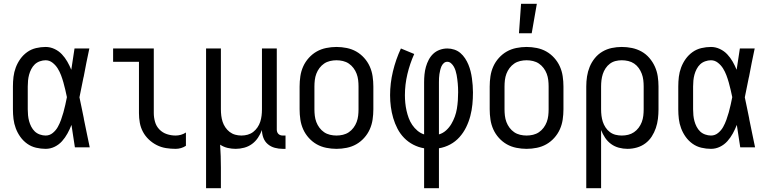

<svg xmlns="http://www.w3.org/2000/svg" viewBox="-20 -775 4040 1010"><path d="M220 8Q195 8 169.5 2Q144 -4 123 -19Q102 -34 87 -55Q72 -76 63 -100Q54 -124 51 -149Q48 -174 48 -200V-320Q48 -346 51 -371Q54 -396 63 -420Q72 -444 87 -465Q102 -486 123 -501Q144 -516 169.5 -522Q195 -528 220 -528Q244 -528 266.5 -517.5Q289 -507 305.5 -489.5Q322 -472 334 -451Q346 -430 355 -408Q359 -436 363.5 -464Q368 -492 372 -520H450Q442 -483 434.5 -445.5Q427 -408 420 -370L419 -367Q414 -341 408.5 -315Q403 -289 398 -263Q404 -236 409.5 -208Q415 -180 421 -152V-150Q429 -112 436.5 -74.5Q444 -37 452 0H374Q370 -29 365 -58.5Q360 -88 356 -118Q347 -95 335 -73Q323 -51 306.5 -32.5Q290 -14 267.5 -3Q245 8 220 8ZM220 -62Q241 -62 257.5 -75.5Q274 -89 284 -107Q294 -125 301 -144.5Q308 -164 313.5 -183.5Q319 -203 323.5 -223.5Q328 -244 332 -264Q328 -283 323.5 -302.5Q319 -322 313.5 -341.5Q308 -361 301 -379.5Q294 -398 283.5 -415Q273 -432 256.5 -445Q240 -458 220 -458Q205 -458 189.5 -452.5Q174 -447 163 -436.5Q152 -426 144.5 -411.5Q137 -397 133 -382Q129 -367 127.5 -351.5Q126 -336 126 -320V-200Q126 -184 127.5 -168.5Q129 -153 133 -138Q137 -123 144.5 -108.5Q152 -94 163 -83.5Q174 -73 189.5 -67.5Q205 -62 220 -62Z M904 8Q878 8 853 4Q828 0 805 -11.5Q782 -23 763 -41Q744 -59 732 -81.5Q720 -104 715.5 -129Q711 -154 711 -180V-450H575V-520H789V-180Q789 -157 795.5 -134Q802 -111 818.5 -94Q835 -77 857.5 -69.5Q880 -62 904 -62Q918 -62 932 -66Q946 -70 958 -78V-8Q946 0 932 4Q918 8 904 8Z M1064 215V-520H1142V-200Q1142 -183 1144 -166.5Q1146 -150 1151 -134.5Q1156 -119 1165.5 -105Q1175 -91 1188 -81Q1201 -71 1217 -66.5Q1233 -62 1250 -62Q1267 -62 1283 -66.5Q1299 -71 1312 -81Q1325 -91 1334.5 -105Q1344 -119 1349 -134.5Q1354 -150 1356 -166.5Q1358 -183 1358 -200V-520H1436V-93Q1436 -87 1438 -81Q1440 -75 1444.5 -70.5Q1449 -66 1455 -64Q1461 -62 1467 -62H1482V8H1467Q1446 8 1425.5 2.5Q1405 -3 1389 -16.5Q1373 -30 1365.5 -50Q1358 -70 1358 -91Q1350 -70 1337 -50.5Q1324 -31 1305.5 -17.5Q1287 -4 1264.5 2Q1242 8 1220 8Q1198 8 1177 3Q1156 -2 1138 -14Q1140 16 1141 46.5Q1142 77 1142 107V215Z M1750 8Q1723 8 1696 2.5Q1669 -3 1646 -16Q1623 -29 1604.5 -49.5Q1586 -70 1575 -94.5Q1564 -119 1560 -146Q1556 -173 1556 -200V-320Q1556 -347 1560 -374Q1564 -401 1575 -425.5Q1586 -450 1604.5 -470.5Q1623 -491 1646 -504Q1669 -517 1696 -522.5Q1723 -528 1750 -528Q1777 -528 1804 -522.5Q1831 -517 1854 -504Q1877 -491 1895.5 -470.5Q1914 -450 1925 -425.5Q1936 -401 1940 -374Q1944 -347 1944 -320V-200Q1944 -173 1940 -146Q1936 -119 1925 -94.5Q1914 -70 1895.5 -49.5Q1877 -29 1854 -16Q1831 -3 1804 2.5Q1777 8 1750 8ZM1750 -62Q1767 -62 1784 -66Q1801 -70 1815 -79.5Q1829 -89 1839.5 -103Q1850 -117 1856 -133Q1862 -149 1864 -166Q1866 -183 1866 -200V-320Q1866 -337 1864 -354Q1862 -371 1856 -387Q1850 -403 1839.5 -417Q1829 -431 1815 -440.5Q1801 -450 1784 -454Q1767 -458 1750 -458Q1733 -458 1716 -454Q1699 -450 1685 -440.5Q1671 -431 1660.5 -417Q1650 -403 1644 -387Q1638 -371 1636 -354Q1634 -337 1634 -320V-200Q1634 -183 1636 -166Q1638 -149 1644 -133Q1650 -117 1660.5 -103Q1671 -89 1685 -79.5Q1699 -70 1716 -66Q1733 -62 1750 -62Z M2211 215V5Q2181 0 2154 -14Q2127 -28 2106 -49.5Q2085 -71 2071 -98Q2057 -125 2048.5 -154Q2040 -183 2036 -213Q2032 -243 2032 -274Q2032 -337 2047 -399.5Q2062 -462 2089 -520L2159 -491Q2136 -440 2123 -385Q2110 -330 2110 -274Q2110 -254 2112 -233.5Q2114 -213 2118.5 -193Q2123 -173 2130 -154Q2137 -135 2148.5 -118Q2160 -101 2176 -87.5Q2192 -74 2211 -68V-343Q2211 -363 2213 -383.5Q2215 -404 2220.5 -423.5Q2226 -443 2235.5 -461Q2245 -479 2259.5 -492.5Q2274 -506 2293.5 -513Q2313 -520 2333 -520Q2352 -520 2370 -514Q2388 -508 2402 -496Q2416 -484 2426.5 -468Q2437 -452 2444 -435Q2451 -418 2455.5 -400Q2460 -382 2462.5 -363.5Q2465 -345 2466.5 -326.5Q2468 -308 2468 -289Q2468 -257 2465 -226Q2462 -195 2454 -164.5Q2446 -134 2432 -105.5Q2418 -77 2397 -53.5Q2376 -30 2348 -15Q2320 0 2289 5V215ZM2289 -68Q2310 -74 2326.5 -89Q2343 -104 2354 -122.5Q2365 -141 2372.5 -161.5Q2380 -182 2383.5 -203.5Q2387 -225 2388.5 -247Q2390 -269 2390 -290Q2390 -302 2389.5 -313.5Q2389 -325 2388 -336Q2387 -347 2385.5 -358.5Q2384 -370 2382 -381Q2380 -392 2376.5 -403Q2373 -414 2367.5 -424Q2362 -434 2353 -442Q2344 -450 2333 -450Q2322 -450 2314 -442.5Q2306 -435 2302 -425.5Q2298 -416 2295.5 -405.5Q2293 -395 2291.5 -385Q2290 -375 2289.5 -364.5Q2289 -354 2289 -343Z M2750 8Q2723 8 2696 2.5Q2669 -3 2646 -16Q2623 -29 2604.5 -49.5Q2586 -70 2575 -94.5Q2564 -119 2560 -146Q2556 -173 2556 -200V-320Q2556 -347 2560 -374Q2564 -401 2575 -425.5Q2586 -450 2604.5 -470.5Q2623 -491 2646 -504Q2669 -517 2696 -522.5Q2723 -528 2750 -528Q2777 -528 2804 -522.5Q2831 -517 2854 -504Q2877 -491 2895.5 -470.5Q2914 -450 2925 -425.5Q2936 -401 2940 -374Q2944 -347 2944 -320V-200Q2944 -173 2940 -146Q2936 -119 2925 -94.5Q2914 -70 2895.5 -49.5Q2877 -29 2854 -16Q2831 -3 2804 2.5Q2777 8 2750 8ZM2750 -62Q2767 -62 2784 -66Q2801 -70 2815 -79.5Q2829 -89 2839.5 -103Q2850 -117 2856 -133Q2862 -149 2864 -166Q2866 -183 2866 -200V-320Q2866 -337 2864 -354Q2862 -371 2856 -387Q2850 -403 2839.5 -417Q2829 -431 2815 -440.5Q2801 -450 2784 -454Q2767 -458 2750 -458Q2733 -458 2716 -454Q2699 -450 2685 -440.5Q2671 -431 2660.5 -417Q2650 -403 2644 -387Q2638 -371 2636 -354Q2634 -337 2634 -320V-200Q2634 -183 2636 -166Q2638 -149 2644 -133Q2650 -117 2660.5 -103Q2671 -89 2685 -79.5Q2699 -70 2716 -66Q2733 -62 2750 -62ZM2710 -600 2721 -755H2804L2777 -600Z M3064 215V-320Q3064 -347 3068 -373Q3072 -399 3082 -423.5Q3092 -448 3109 -469Q3126 -490 3149 -503.5Q3172 -517 3198 -522.5Q3224 -528 3251 -528Q3278 -528 3304.5 -522.5Q3331 -517 3354.5 -504Q3378 -491 3396 -470Q3414 -449 3425 -424.5Q3436 -400 3440 -373.5Q3444 -347 3444 -320V-200Q3444 -175 3441 -150Q3438 -125 3430 -101.5Q3422 -78 3408.5 -57Q3395 -36 3375 -21Q3355 -6 3330.5 1Q3306 8 3281 8Q3258 8 3235.5 2Q3213 -4 3194.5 -17.5Q3176 -31 3163 -50.5Q3150 -70 3142 -91V215ZM3251 -62Q3268 -62 3284.5 -66Q3301 -70 3315 -79.5Q3329 -89 3339.5 -103Q3350 -117 3356 -133Q3362 -149 3364 -166Q3366 -183 3366 -200V-320Q3366 -337 3364 -354Q3362 -371 3356 -387Q3350 -403 3340 -417Q3330 -431 3316 -440.5Q3302 -450 3285 -454Q3268 -458 3251 -458Q3234 -458 3218 -454Q3202 -450 3188.5 -440Q3175 -430 3165.5 -415.5Q3156 -401 3151 -385.5Q3146 -370 3144 -353.5Q3142 -337 3142 -320V-200Q3142 -183 3144 -166.5Q3146 -150 3151 -134.5Q3156 -119 3165.5 -104.5Q3175 -90 3188.5 -80Q3202 -70 3218 -66Q3234 -62 3251 -62Z M3720 8Q3695 8 3669.5 2Q3644 -4 3623 -19Q3602 -34 3587 -55Q3572 -76 3563 -100Q3554 -124 3551 -149Q3548 -174 3548 -200V-320Q3548 -346 3551 -371Q3554 -396 3563 -420Q3572 -444 3587 -465Q3602 -486 3623 -501Q3644 -516 3669.5 -522Q3695 -528 3720 -528Q3744 -528 3766.5 -517.5Q3789 -507 3805.5 -489.5Q3822 -472 3834 -451Q3846 -430 3855 -408Q3859 -436 3863.5 -464Q3868 -492 3872 -520H3950Q3942 -483 3934.5 -445.5Q3927 -408 3920 -370L3919 -367Q3914 -341 3908.5 -315Q3903 -289 3898 -263Q3904 -236 3909.5 -208Q3915 -180 3921 -152V-150Q3929 -112 3936.5 -74.5Q3944 -37 3952 0H3874Q3870 -29 3865 -58.5Q3860 -88 3856 -118Q3847 -95 3835 -73Q3823 -51 3806.5 -32.5Q3790 -14 3767.5 -3Q3745 8 3720 8ZM3720 -62Q3741 -62 3757.5 -75.5Q3774 -89 3784 -107Q3794 -125 3801 -144.5Q3808 -164 3813.5 -183.5Q3819 -203 3823.5 -223.5Q3828 -244 3832 -264Q3828 -283 3823.5 -302.5Q3819 -322 3813.5 -341.5Q3808 -361 3801 -379.5Q3794 -398 3783.5 -415Q3773 -432 3756.5 -445Q3740 -458 3720 -458Q3705 -458 3689.5 -452.5Q3674 -447 3663 -436.5Q3652 -426 3644.5 -411.5Q3637 -397 3633 -382Q3629 -367 3627.5 -351.5Q3626 -336 3626 -320V-200Q3626 -184 3627.5 -168.5Q3629 -153 3633 -138Q3637 -123 3644.5 -108.5Q3652 -94 3663 -83.5Q3674 -73 3689.5 -67.5Q3705 -62 3720 -62Z"/></svg>

Font: Iosevka Term
Style: Regular
Weight: 400
Monospace: yes
Designer: Belleve Invis
Foundry: Belleve Invis
Version: Version 30.0.1